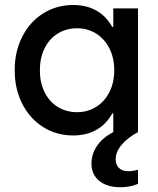

<svg xmlns="http://www.w3.org/2000/svg" viewBox="-20 -538 645 782"><path d="M445.3 -252Q445.3 -301.8 425.8 -340.6Q406.2 -379.4 371.8 -401.1Q337.4 -422.9 293.9 -422.9Q249.5 -422.9 214.8 -401.1Q180.2 -379.4 161.1 -340.3Q142.1 -301.3 142.6 -252Q142.1 -202.6 161.1 -163.6Q180.2 -124.5 214.8 -102.8Q249.5 -81.1 293.9 -81.1Q337.4 -81.1 371.8 -102.8Q406.2 -124.5 425.8 -163.3Q445.3 -202.1 445.3 -252ZM451.2 110.4Q451.2 132.8 464.4 146Q477.5 159.2 502 159.2Q522.9 159.2 542 153.3V210.9Q509.3 224.6 470.7 224.6Q416 224.6 384.3 198.7Q352.5 172.9 352.5 127.9Q352.5 89.8 375 56.4Q397.5 22.9 441.4 0V-76.2H437.5Q412.6 -31.7 372.3 -9Q332 13.7 278.3 13.7Q209.5 13.7 155 -21Q100.6 -55.7 70.1 -116.5Q39.6 -177.2 40 -252Q39.6 -326.7 70.1 -387.5Q100.6 -448.2 155 -482.9Q209.5 -517.6 278.3 -517.6Q332 -517.6 372.1 -495.1Q412.1 -472.7 437 -428.7H441.4V-503.9H542V0Q498 23.9 474.6 52.7Q451.2 81.5 451.2 110.4Z"/></svg>

Font: Wanted Sans Medium
Style: Regular
Weight: 500
Designer: Original Design by Kil Hyung-jin and Kang Hanbin, Wanted Lab, Inc; Hangeul from Source Han Sans by Jang Soo-young and Ka
Foundry: Wanted Lab, Inc.
Version: Version 1.001